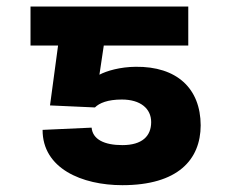

<svg xmlns="http://www.w3.org/2000/svg" viewBox="-20 -548 695 577"><path d="M265.3 -225.1C278.4 -238.3 303.6 -248.9 346.2 -248.9C402.3 -248.9 434.3 -221.6 434.3 -181.1C434.3 -138.8 407 -111.9 347.7 -111.9C293.7 -111.9 258.5 -128.9 255.3 -164.4L108 -157.7C107.6 -41.9 225.9 8.5 347.7 8.5C514.6 8.5 582.7 -68.2 583.1 -171.2C582.7 -283 510.7 -348.7 387.8 -347.3C341.3 -346.9 300.8 -335.2 278.8 -323.5L291.9 -411.2H545.8V-528.4H71.7V-411.2H154.5L130.3 -231.2Z"/></svg>

Font: Magic Ui Pro
Style: Bold
Weight: 700
Designer: Stefan Endress, Andreas Faust
Version: Version 1.000;FEAKit 1.0